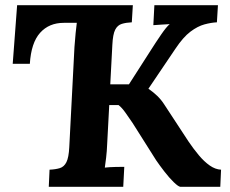

<svg xmlns="http://www.w3.org/2000/svg" viewBox="-20 -720 887 740"><path d="M168 0 171 -66Q194 -67 210.5 -72Q227 -77 236 -95Q245 -113 247 -153L267 -539Q269 -566 271.5 -592.5Q274 -619 276 -632H226Q169 -632 134.5 -593.5Q100 -555 95 -474H29L46 -700H492L488 -634Q466 -633 449.5 -628Q433 -623 424 -605.5Q415 -588 413 -547L405 -395H477L561 -526Q580 -556 600.5 -586Q621 -616 634 -627Q618 -626 600 -625Q582 -624 571 -623L575 -700H820L816 -634Q794 -633 768 -626Q742 -619 714 -598Q686 -577 656 -532L552 -378Q571 -365 586 -350.5Q601 -336 612 -319L707 -174Q726 -146 746.5 -121.5Q767 -97 788.5 -82Q810 -67 832 -66L829 0H675Q667 -1 649.5 -18Q632 -35 613.5 -59Q595 -83 582 -102L491 -246Q478 -265 464 -285Q450 -305 437 -315H401L393 -164Q392 -137 389 -112Q386 -87 384 -74Q400 -76 424.5 -76.5Q449 -77 459 -77L455 0Z"/></svg>

Font: Lora
Style: Italic
Weight: 400
Italic angle: -3°
Designer: Olga Karpushina, Alexei Vanyashin (Cyrillic)
Foundry: Cyreal
Version: Version 3.008